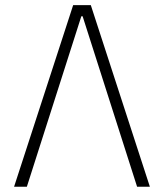

<svg xmlns="http://www.w3.org/2000/svg" viewBox="-20 -713 626 733"><path d="M33.7 0 259.3 -693.4H326.7L552.2 0H503.4L295.4 -650.9H290.5L82.5 0Z"/></svg>

Font: Cascadia Code NF ExtraLight
Style: Regular
Weight: 200
Monospace: yes
Designer: Aaron Bell
Foundry: Saja Typeworks
Version: Version 2404.023; ttfautohint (v1.8.4)